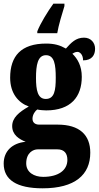

<svg xmlns="http://www.w3.org/2000/svg" viewBox="-32 -786 535 1040"><path d="M170 -616V-606H278C285 -649 305 -714 317 -753V-766H257C226 -723 186 -658 170 -616ZM199 234C374 234 457 161 457 41C457 -55 399 -111 280 -111H180C161 -111 144 -120 144 -143C144 -165 159 -186 170 -193C180 -190 206 -188 218 -188C352 -188 411 -262 411 -370C411 -429 388 -468 360 -495C367 -499 375 -505 388 -505C399 -505 418 -492 418 -459C467 -459 483 -489 483 -522C483 -554 461 -582 423 -582C378 -582 353 -554 325 -523C293 -541 263 -550 218 -550C83 -550 23 -483 23 -365C23 -280 68 -229 124 -209C71 -179 34 -148 34 -103C34 -55 72 -32 107 -18C34 -11 -12 33 -12 100C-12 188 58 234 199 234ZM216 -250C172 -250 163 -298 163 -364C163 -433 172 -487 217 -487C263 -487 270 -435 270 -365C270 -297 263 -250 216 -250ZM202 172C153 172 110 148 110 99C110 41 148 23 172 23H279C317 23 333 46 333 80C333 137 283 172 202 172Z"/></svg>

Font: Noto Serif Georgian ExtraCondensed Black
Style: Regular
Weight: 900
Width: 2
Designer: Monotype Design Team, Akaki Razmadze
Foundry: Google LLC
Version: Version 2.003